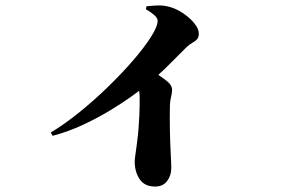

<svg xmlns="http://www.w3.org/2000/svg" viewBox="-20 -626 1040 704"><path d="M166 -140Q216 -170 270 -213.5Q324 -257 375.5 -307Q427 -357 468 -404.5Q509 -452 533.5 -490.5Q558 -529 558 -550Q558 -561 543 -573Q528 -585 515 -592L517 -603Q535 -605 557 -606Q579 -607 601 -601Q627 -594 652 -577Q677 -560 693 -540Q709 -520 709 -503Q709 -489 702.5 -482Q696 -475 686 -469.5Q676 -464 665 -454Q640 -429 599.5 -388.5Q559 -348 512 -310Q495 -296 461.5 -272Q428 -248 382.5 -220.5Q337 -193 283.5 -168Q230 -143 173 -128ZM549 58Q510 58 492 31Q474 4 474 -33Q474 -44 476.5 -59Q479 -74 481 -92Q486 -128 488 -155.5Q490 -183 491 -204Q492 -225 492 -241Q492 -257 492 -270Q492 -291 486 -306.5Q480 -322 472 -338L522 -379Q557 -354 584 -335Q611 -316 611 -297Q611 -285 607.5 -272Q604 -259 603 -240Q602 -193 603 -146Q604 -99 606 -62.5Q608 -26 608 -9Q608 17 593 37.5Q578 58 549 58Z"/></svg>

Font: Noto Serif JP Black
Style: Regular
Weight: 900
Designer: Ryoko NISHIZUKA 西塚涼子 (kana & ideographs); Frank Grießhammer (Latin, Greek & Cyrillic); Wenlong ZHANG 张文龙 (bopomofo); San
Foundry: Adobe
Version: Version 2.003-H1;hotconv 1.1.1;makeotfexe 2.6.0